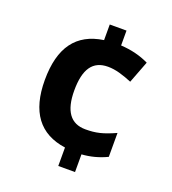

<svg xmlns="http://www.w3.org/2000/svg" viewBox="-134 -825 839 936"><g transform="rotate(20 285.5 -357.0)"><path d="M274.9 9.8H361.8V-82C406.7 -85 449.7 -96.2 491.2 -116.2V-240.2C426.3 -210.9 391.1 -203.1 337.9 -203.1C260.7 -203.1 222.2 -256.3 222.2 -362.8C222.2 -474.1 259.3 -527.8 337.9 -527.8C378.4 -527.8 417 -515.1 463.9 -496.1L507.8 -610.8C464.4 -631.8 416 -644 361.8 -647V-724.1H274.9V-643.1C137.7 -623 69.8 -531.7 69.8 -361.8C69.8 -197.3 138.2 -105 274.9 -85.9Z"/></g></svg>

Font: Open Sans bold
Style: Bold
Weight: 700
Foundry: Ascender Corporation
Version: Version 1.100;PS 001.100;hotconv 1.0.88;makeotf.lib2.5.64775